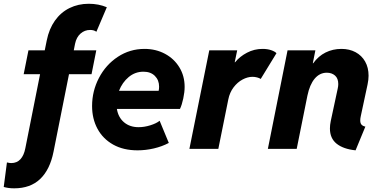

<svg xmlns="http://www.w3.org/2000/svg" viewBox="-78 -794 2029 1024"><path d="M73.7 -525.4H160.6L171.4 -578.6Q183.6 -639.6 214.8 -683.8Q246.1 -728 292.7 -751Q339.4 -773.9 395.5 -773.9Q447.8 -773.9 491.7 -755.4L436 -624.5Q423.3 -634.3 402.8 -634.3Q373.5 -634.3 351.6 -615Q329.6 -595.7 322.3 -560.5L315.4 -525.4H435.5L410.2 -398.4H290L207.5 15.1Q188.5 110.8 136.2 160.6Q84 210.4 -2.4 210.4Q-33.7 210.4 -58.1 203.1L-41 72.3Q-27.8 75.7 -18.1 75.7Q12.2 75.7 31 55.2Q49.8 34.7 57.1 -3.4L135.7 -398.4H48.3Z M413.1 -228.5Q413.1 -308.1 449.7 -378.4Q486.3 -448.7 550.5 -491Q614.7 -533.2 692.9 -533.2Q752.9 -533.2 801.8 -507.1Q850.6 -481 878.7 -434.8Q906.7 -388.7 906.7 -330.6Q906.7 -302.7 899.4 -268.6Q892.1 -234.4 881.8 -212.9H545.4Q552.7 -168 583.5 -141.8Q614.3 -115.7 661.1 -115.7Q691.4 -115.7 723.6 -125.7Q755.9 -135.7 773.4 -149.9L822.3 -31.7Q786.6 -12.7 742.7 -2.4Q698.7 7.8 655.8 7.8Q580.1 7.8 525.4 -22.9Q470.7 -53.7 441.9 -107.2Q413.1 -160.6 413.1 -228.5ZM768.1 -309.6Q770.5 -319.3 770.5 -332Q770.5 -366.7 748 -389.2Q725.6 -411.6 687 -411.6Q642.6 -411.6 608.4 -383.1Q574.2 -354.5 556.6 -309.6Z M1038.1 -525.4H1187L1173.8 -461.9H1175.8Q1200.7 -492.7 1239.3 -512.9Q1277.8 -533.2 1322.3 -533.2Q1348.1 -533.2 1368.2 -526.4Q1388.2 -519.5 1396.5 -510.3L1312.5 -373Q1305.2 -377.9 1293 -381.1Q1280.8 -384.3 1268.6 -384.3Q1242.7 -384.3 1215.6 -369.9Q1188.5 -355.5 1167.7 -328.1Q1147 -300.8 1139.6 -263.7L1086.4 0H932.1Z M1681.6 -108.9Q1681.6 -127.4 1686 -148.4L1723.1 -321.3Q1726.1 -334.5 1726.1 -345.7Q1726.1 -376 1708.7 -391.1Q1691.4 -406.2 1665 -406.2Q1627 -406.2 1600.3 -374.5Q1573.7 -342.8 1561.5 -283.7L1504.4 0H1350.6L1455.6 -525.4H1604L1590.3 -456.5H1592.3Q1619.6 -494.6 1658.2 -513.9Q1696.8 -533.2 1743.2 -533.2Q1785.6 -533.2 1818.4 -515.6Q1851.1 -498 1869.4 -465.8Q1887.7 -433.6 1887.7 -390.1Q1887.7 -369.1 1882.3 -343.3L1846.2 -174.8Q1843.3 -161.6 1843.3 -151.9Q1843.3 -136.7 1850.1 -129.2Q1856.9 -121.6 1870.6 -118.7L1818.4 7.8Q1752.9 1 1717.3 -27.6Q1681.6 -56.2 1681.6 -108.9Z"/></svg>

Font: Reddit Sans Fudge ExBold Italic
Style: Regular
Weight: 800
Italic angle: -11.25°
Designer: Stephen Hutchings
Version: Version 1.013